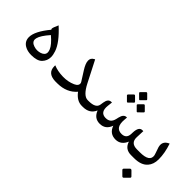

<svg xmlns="http://www.w3.org/2000/svg" viewBox="-27 -1226 2082 2082"><g transform="rotate(45 1014.0 -184.5)"><path d="M113.3 -170.4Q110.4 -160.2 110.4 -150.9Q110.4 -108.4 164.1 -91.3Q187.5 -83.5 211.4 -83.5Q235.4 -83.5 259.8 -91.3Q310.1 -108.4 310.1 -149.4Q310.1 -166.5 301.3 -187.5Q280.8 -238.3 200.7 -306.2Q125.5 -221.2 113.3 -170.4ZM163.1 -350.6 159.2 -355.5Q157.7 -356.9 157.7 -362.3Q157.7 -378.9 183.6 -435.5L185.5 -439.9Q323.7 -313.5 356.9 -214.4Q371.1 -172.9 371.1 -138.2Q371.1 -82.5 331.1 -40.5Q293.5 -1.5 202.6 -1.5Q143.6 -1.5 102.1 -25.9Q47.4 -58.1 47.4 -122.1Q47.4 -210.9 163.1 -350.6Z M981.4 -89.4Q981.4 -89.4 999 -89.4Q999 -89.4 999 0H979Q903.3 0 843.3 -79.6Q762.7 13.7 622.1 15.1Q593.8 15.6 585 15.1Q465.8 9.8 465.8 -93.3V-107.9Q528.3 -81.5 610.4 -79.6Q688.5 -77.6 754.9 -106.9Q806.2 -129.9 797.4 -168.5Q796.4 -173.8 792 -180.2L723.6 -288.1Q642.6 -415 715.8 -453.6L726.1 -459.5L851.1 -215.3Q915.5 -89.4 981.4 -89.4Z M1385.7 -598.1 1431.6 -552.2Q1438.5 -544.9 1432.1 -538.6L1384.3 -490.7Q1376.5 -482.9 1369.1 -490.7L1321.3 -538.1Q1314 -544.9 1323.2 -553.7L1367.7 -598.1Q1376.5 -606.9 1385.7 -598.1ZM1460.9 -485.8 1506.3 -440.4Q1513.2 -433.6 1506.8 -426.8L1459 -379.4Q1451.2 -371.6 1443.8 -378.9L1396 -426.8Q1389.2 -433.6 1397.9 -442.4L1442.4 -486.8Q1451.2 -495.6 1460.9 -485.8ZM1311.5 -485.8 1356.9 -440.4Q1363.8 -433.6 1357.4 -426.8L1309.6 -379.4Q1301.8 -371.6 1293.9 -378.9L1246.1 -426.8Q1239.7 -433.6 1248 -442.4L1292.5 -486.8Q1301.8 -495.6 1311.5 -485.8ZM1502 -89.4Q1571.3 -90.8 1574.7 -163.1L1575.7 -189.5Q1579.6 -278.3 1630.9 -278.3H1646L1642.1 -181.2Q1638.7 -89.4 1737.8 -89.4H1755.4Q1755.4 -89.4 1755.4 0H1735.4Q1642.6 0 1615.7 -87.4Q1579.6 -2 1500 0Q1405.8 1.5 1374 -89.8Q1343.3 0 1253.9 0Q1169.9 0 1136.7 -86.4Q1099.6 0 996.6 0H974.6V-89.4H996.1Q1104 -89.4 1113.8 -152.8L1119.6 -190.4Q1129.9 -257.3 1176.8 -257.3H1186L1179.7 -201.2Q1167 -90.8 1255.9 -89.4Q1327.1 -88.9 1344.2 -160.6L1351.6 -191.9Q1366.7 -257.3 1410.2 -257.3H1416.5L1413.6 -220.7Q1401.9 -87.4 1502 -89.4Z M1856 113.8 1901.4 159.7Q1912.1 170.4 1901.9 180.7L1854 228.5Q1842.3 239.7 1831.1 228.5L1783.7 181.2Q1772.5 170.4 1785.2 157.7L1829.6 113.3Q1842.3 100.6 1856 113.8ZM1781.7 -89.4Q1932.6 -89.4 1916.5 -178.7Q1914.6 -188.5 1907.2 -208.5Q1890.1 -254.9 1885.7 -271Q1864.7 -347.2 1935.5 -380.9L1943.4 -384.8Q1981 -272.9 1980.5 -179.2Q1980.5 -104 1939.9 -57.6Q1890.1 0 1782.2 0H1731Q1731 0 1731 -89.4Z"/></g></svg>

Font: Gandom WOL
Style: WOL
Weight: 400
Foundry: DejaVu fonts team - Redesigned by Saber Rastikerdar - Based on Samim Font
Version: Version 0.8